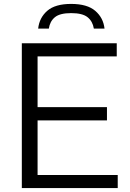

<svg xmlns="http://www.w3.org/2000/svg" viewBox="-20 -961 665 981"><path d="M91.5 0V-740H576.5V-673H172V-413.5H526.5V-346H172V-67H581.5V0ZM175 -815Q181 -870.5 221.5 -905.8Q262 -941 343.5 -941Q425.5 -941 466.8 -905.5Q508 -870 514 -815H459.5Q453.5 -852 427.5 -873Q401.5 -894 343.5 -894Q286 -894 260.5 -873Q235 -852 229.5 -815Z"/></svg>

Font: Encode Sans Semi Expanded
Style: Regular
Weight: 400
Width: 6
Designer: Multiple Designers
Foundry: Impallari Type
Version: Version 3.000; ttfautohint (v1.8.3) -l 8 -r 50 -G 200 -x 14 